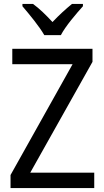

<svg xmlns="http://www.w3.org/2000/svg" viewBox="-20 -964 535 984"><path d="M207 -784H292C315 -829 370 -893 405 -932V-944H349C315 -916 284 -888 249 -851C217 -886 181 -921 149 -944H95V-932C131 -890 182 -828 207 -784ZM463 0V-79H135L454 -647V-714H43V-635H352L34 -67V0Z"/></svg>

Font: Noto Sans Lao SemiCondensed
Style: Regular
Weight: 400
Width: 4
Designer: Monotype Design Team
Foundry: Monotype Imaging Inc.
Version: Version 2.003